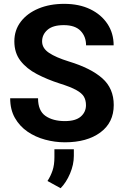

<svg xmlns="http://www.w3.org/2000/svg" viewBox="-20 -741 656 1013"><path d="M433.6 -186Q433.6 -211.9 422.9 -230.7Q412.1 -249.5 382.1 -266.1Q352.1 -282.7 293.9 -300.8Q229 -321.8 174.8 -350.1Q120.6 -378.4 88.1 -420.2Q55.7 -461.9 55.7 -522.9Q55.7 -582 89.6 -626.5Q123.5 -670.9 182.9 -695.8Q242.2 -720.7 318.8 -720.7Q397.5 -720.7 456.1 -692.4Q514.6 -664.1 547.1 -614.7Q579.6 -565.4 579.6 -502H434.1Q434.1 -548.3 405 -578.4Q376 -608.4 316.4 -608.4Q258.8 -608.4 230.5 -583.5Q202.1 -558.6 202.1 -522.5Q202.1 -486.8 238.3 -462.4Q274.4 -438 343.8 -416.5Q459.5 -381.3 519.8 -327.9Q580.1 -274.4 580.1 -187Q580.1 -94.2 509.5 -42.2Q439 9.8 322.3 9.8Q269.5 9.8 218 -4.2Q166.5 -18.1 125 -46.6Q83.5 -75.2 58.6 -118.9Q33.7 -162.6 33.7 -222.7H180.7Q180.7 -156.7 220 -129.4Q259.3 -102.1 322.3 -102.1Q378.9 -102.1 406.2 -126Q433.6 -149.9 433.6 -186ZM369.6 46.4V81.5Q369.6 127.4 349.6 174.6Q329.6 221.7 299.8 252L230.5 213.9Q247.6 187.5 257.3 158.4Q267.1 129.4 267.1 88.4V46.4Z"/></svg>

Font: Vazirmatn RD UI FD
Style: Bold
Weight: 700
Designer: Saber Rastikerdar
Foundry: Saber Rastikerdar
Version: Version 33.003